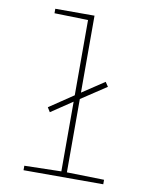

<svg xmlns="http://www.w3.org/2000/svg" viewBox="-85 -823 700 887"><g transform="rotate(10 265.0 -380.0)"><path d="M87 0V-21L260 -25V-352L160 -285L147 -306L260 -382V-735L102 -739V-760H286V-399L390 -468L404 -447L286 -369V-25L461 -21V0Z"/></g></svg>

Font: Noto Sans Mono Condensed Thin
Style: Regular
Weight: 100
Width: 3
Designer: Monotype Design Team
Foundry: Monotype Imaging Inc.
Version: Version 2.014; ttfautohint (v1.8.4.7-5d5b)